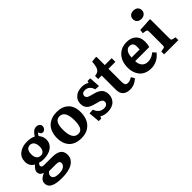

<svg xmlns="http://www.w3.org/2000/svg" viewBox="46 -1713 2867 2867"><g transform="rotate(-45 1479.5 -279.0)"><path d="M255.9 229Q12.2 229 12.2 103Q12.2 80.1 19.8 61.5Q27.3 43 42.2 28.8Q57.1 14.6 74.2 4.2Q91.3 -6.3 115.2 -17.1V-19Q80.6 -30.3 64.7 -52Q48.8 -73.7 48.8 -99.1Q48.8 -145 109.9 -199.2V-202.1Q34.2 -243.2 34.2 -335Q34.2 -424.3 99.9 -475.6Q165.5 -526.9 268.1 -526.9Q351.1 -526.9 404.8 -498Q417 -517.1 426.8 -529.5Q436.5 -542 451.7 -557.1Q466.8 -572.3 485.4 -580.1Q503.9 -587.9 524.9 -587.9Q555.7 -587.9 577.4 -571.3Q599.1 -554.7 599.1 -524.9Q599.1 -497.6 580.8 -476.8Q562.5 -456.1 537.1 -456.1Q518.1 -456.1 508.8 -463.6Q499.5 -471.2 491.2 -488.8L481.9 -508.8Q461.9 -484.4 451.2 -461.9Q498 -407.2 498 -342.8Q498 -262.7 434.1 -212.9Q370.1 -163.1 257.8 -163.1Q214.8 -163.1 173.8 -175.8Q150.9 -152.8 150.9 -134.8Q150.9 -124.5 154.5 -117.4Q158.2 -110.4 163.8 -106.7Q169.4 -103 180.4 -101.1Q191.4 -99.1 200.9 -98.6Q210.4 -98.1 227.1 -98.1H367.2Q412.6 -98.1 446.5 -91.3Q480.5 -84.5 507.1 -68.6Q533.7 -52.7 547.4 -24.4Q561 3.9 561 44.9Q561 73.2 552 98.4Q543 123.5 521 147.9Q499 172.4 465.1 189.9Q431.2 207.5 377.4 218.3Q323.7 229 255.9 229ZM271 -231.9Q307.6 -231.9 329.8 -260.3Q352.1 -288.6 352.1 -338.9Q352.1 -397 328.9 -428.5Q305.7 -460 267.1 -460Q180.2 -460 180.2 -345.2Q180.2 -292.5 203.9 -262.2Q227.5 -231.9 271 -231.9ZM272 150.9Q340.8 150.9 375 125.7Q409.2 100.6 409.2 65.9Q409.2 39.6 392.3 29.3Q375.5 19 335 19H189.9Q170.9 34.7 161.9 48.8Q152.8 63 152.8 82Q152.8 150.9 272 150.9Z M881.8 14.2Q817.4 14.2 767.3 -5.4Q717.3 -24.9 686.3 -59.6Q655.3 -94.2 639.2 -140.4Q623 -186.5 623 -241.2Q623 -314.9 644.3 -371.1Q665.5 -427.2 703.6 -460.7Q741.7 -494.1 790 -510.5Q838.4 -526.9 896 -526.9Q1011.2 -526.9 1080.1 -461.2Q1148.9 -395.5 1148.9 -272Q1148.9 -136.7 1077.1 -61.3Q1005.4 14.2 881.8 14.2ZM896 -64.9Q948.2 -64.9 972.7 -110.1Q997.1 -155.3 997.1 -248Q997.1 -451.2 879.9 -451.2Q773.9 -451.2 773.9 -276.9Q773.9 -171.4 803.7 -118.2Q833.5 -64.9 896 -64.9Z M1243.7 14.2 1227.5 -164.1 1301.8 -168.9Q1339.4 -63 1438.5 -63Q1473.6 -63 1493.7 -80.3Q1513.7 -97.7 1513.7 -127Q1513.7 -148.4 1498 -162.8Q1482.4 -177.2 1457.5 -185.1Q1432.6 -192.9 1402.6 -199.7Q1372.6 -206.5 1342.5 -217.3Q1312.5 -228 1287.6 -243.9Q1262.7 -259.8 1247.1 -289.6Q1231.4 -319.3 1231.4 -360.8Q1231.4 -433.6 1284.4 -480.2Q1337.4 -526.9 1426.8 -526.9Q1458.5 -526.9 1490 -518.3Q1521.5 -509.8 1539.6 -496.1L1547.9 -526.9H1605.5L1616.7 -353L1542.5 -357.9Q1527.8 -408.7 1497.6 -433.8Q1467.3 -459 1424.8 -459Q1390.6 -459 1373 -443.4Q1355.5 -427.7 1355.5 -403.8Q1355.5 -384.8 1367.4 -371.1Q1379.4 -357.4 1399.2 -350.6Q1418.9 -343.8 1443.8 -336.2Q1468.8 -328.6 1495.1 -322.5Q1521.5 -316.4 1546.4 -303.7Q1571.3 -291 1591.1 -274.2Q1610.8 -257.3 1622.8 -228Q1634.8 -198.7 1634.8 -160.2Q1634.8 -126 1622.8 -95.5Q1610.8 -64.9 1587.6 -40Q1564.5 -15.1 1525.4 -0.5Q1486.3 14.2 1436.5 14.2Q1360.8 14.2 1309.6 -19L1298.8 14.2Z M1910.6 14.2Q1835.4 14.2 1795.7 -23.9Q1755.9 -62 1755.9 -136.2V-435.1H1681.6V-501Q1725.6 -505.9 1749 -522.7Q1772.5 -539.6 1784.7 -576.2Q1796.9 -612.8 1802.7 -683.1L1883.8 -691.9L1898.9 -685.1V-513.2H2044.9V-435.1H1898.9V-160.2Q1898.9 -120.6 1911.1 -99.9Q1923.3 -79.1 1958.5 -79.1Q2000.5 -79.1 2045.9 -110.8L2078.6 -58.1Q2007.8 14.2 1910.6 14.2Z M2355.5 14.2Q2295.4 14.2 2248 -6.6Q2200.7 -27.3 2171.6 -62.7Q2142.6 -98.1 2127.7 -143.1Q2112.8 -188 2112.8 -238.8Q2112.8 -374 2184.3 -450.4Q2255.9 -526.9 2372.6 -526.9Q2464.8 -526.9 2518.8 -476.3Q2572.8 -425.8 2572.8 -335.9Q2572.8 -282.2 2559.6 -233.9H2261.7Q2263.2 -166 2298.1 -128.4Q2333 -90.8 2391.6 -90.8Q2435.1 -90.8 2467.5 -105Q2500 -119.1 2534.7 -147L2578.6 -99.1Q2489.3 14.2 2355.5 14.2ZM2261.7 -310.1H2431.6Q2434.6 -329.6 2434.6 -362.8Q2434.6 -412.6 2415.5 -433.3Q2396.5 -454.1 2359.4 -454.1Q2327.1 -454.1 2305.4 -434.1Q2283.7 -414.1 2273.7 -383.1Q2263.7 -352.1 2261.7 -310.1Z M2679.7 -700.2Q2679.7 -739.3 2705.3 -763.2Q2731 -787.1 2774.4 -787.1Q2819.8 -787.1 2845.2 -763.7Q2870.6 -740.2 2870.6 -700.2Q2870.6 -661.1 2844 -637Q2817.4 -612.8 2774.4 -612.8Q2731.4 -612.8 2705.6 -636.5Q2679.7 -660.2 2679.7 -700.2ZM2638.7 0V-60.1L2690.4 -68.8Q2709 -71.8 2714.6 -80.8Q2720.2 -89.8 2720.2 -113.8V-381.8Q2720.2 -417 2714.4 -427.5Q2708.5 -438 2684.6 -440.9L2637.2 -448.2L2644.5 -508.8L2851.6 -521L2863.3 -516.1V-113.8Q2863.3 -89.8 2868.4 -82Q2873.5 -74.2 2891.6 -69.8L2939.5 -59.1V0Z"/></g></svg>

Font: Literata Book
Style: Bold
Weight: 700
Designer: Latin by Veronika Burian and Jose Scaglione. Greek by Irene Vlachou. Cyrillic by Vera Evstafieva
Foundry: TypeTogether
Version: Version 2.003;PS 002.003;hotconv 1.0.88;makeotf.lib2.5.64775